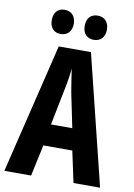

<svg xmlns="http://www.w3.org/2000/svg" viewBox="-99 -977 723 1039"><g transform="rotate(10 263.0 -457.5)"><path d="M111 -848C111 -805 135 -782 171 -782C208 -782 232 -807 232 -848C232 -890 208 -915 171 -915C135 -915 111 -892 111 -848ZM292 -848C292 -806 316 -782 353 -782C390 -782 414 -807 414 -848C414 -890 390 -915 353 -915C316 -915 292 -892 292 -848ZM380 0H526L350 -714H173L0 0H147L184 -172H343ZM283 -480 322 -291H205L243 -482C253 -528 260 -573 263 -608C268 -572 275 -527 283 -480Z"/></g></svg>

Font: Noto Sans Arabic UI XCn
Style: Bold
Weight: 700
Width: 2
Designer: Monotype Design Team, Nadine Chahine and Nizar Qandah
Foundry: Monotype Imaging Inc.
Version: Version 2.010